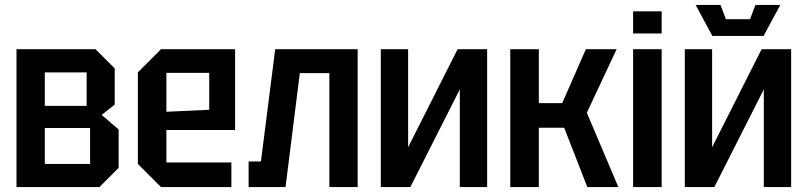

<svg xmlns="http://www.w3.org/2000/svg" viewBox="-20 -760 3281 780"><path d="M47 -560V0H384L462 -78V-234L393 -293L446 -335V-482L368 -560ZM162 -330V-466H332V-330ZM162 -94V-240H346V-94Z M540 -94V-466L634 -560H935V-232H656V-100H920V0H634ZM656 -306 830 -314V-464H656Z M1433 -560V0H1318V-463H1198L1140 0H990V-104H1040L1098 -560Z M1959 0H1848V-397L1647 0H1527V-560H1638V-162L1839 -560H1959Z M2053 0V-560H2169V-341H2264L2360 -560H2485L2364 -302L2492 0H2366L2272 -241H2169V0Z M2552 0V-560H2668V0ZM2552 -624V-714H2668V-624Z M3194 0H3083V-397L2882 0H2762V-560H2873V-162L3074 -560H3194ZM3049 -740H3150L3082 -614H2874L2806 -740H2907L2929 -682H3027Z"/></svg>

Font: Tektur SemiCondensed Medium
Style: Regular
Weight: 500
Width: 4
Designer: Adam Jagosz
Foundry: Adam Jagosz
Version: Version 1.005;gftools[0.9.30]